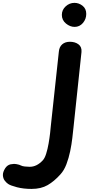

<svg xmlns="http://www.w3.org/2000/svg" viewBox="-283 -826 636 1310"><path d="M-67.5 463Q-123 463 -167.2 451.5Q-211.5 440 -227.5 429Q-239.5 421 -250.8 406.2Q-262 391.5 -263.2 370Q-264.5 348.5 -247 321Q-232.5 300 -211.2 295.2Q-190 290.5 -170 294Q-150 297.5 -140.5 303Q-131.5 308 -113.8 310Q-96 312 -80.5 312Q-56 312 -34.2 301.2Q-12.5 290.5 8 269Q22 254.5 32 222.8Q42 191 48.5 153.5Q55 116 58.8 82.5Q62.5 49 64 31L118.5 -473.5Q121.5 -506.5 141.8 -523.8Q162 -541 194 -541Q229 -541 252.5 -523.5Q276 -506 273 -471L218.5 43Q215.5 72 210.5 115.5Q205.5 159 195.8 206Q186 253 170 295Q154 337 129 364Q87 411 42 437Q-3 463 -67.5 463ZM226 -642.5Q195 -642.5 167 -665.5Q139 -688.5 139 -724.5Q139 -758.5 165 -782.5Q191 -806.5 225 -806.5Q255 -806.5 280.2 -786.8Q305.5 -767 305.5 -731Q305.5 -696 282.8 -669.2Q260 -642.5 226 -642.5Z"/></svg>

Font: Edu NSW ACT Hand
Style: Regular
Weight: 400
Designer: Tina and Corey Anderson, Eben Sorkin, Mirko Velimirovic
Foundry: Sorkin Type Co.
Version: Version 2.000